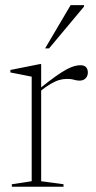

<svg xmlns="http://www.w3.org/2000/svg" viewBox="-20 -710 365 730"><path d="M285.5 -462Q300.5 -462 307.2 -454.5Q314 -447 314 -434.5Q314 -421 305.5 -412.2Q297 -403.5 283 -403.5Q274.5 -403.5 268 -405.2Q261.5 -407 254 -408.5Q246.5 -410 234 -410Q220 -410 205.2 -405.8Q190.5 -401.5 172.5 -391Q154.5 -380.5 131.5 -362L126.5 -370Q164.5 -400.5 190.5 -419Q216.5 -437.5 234.2 -446.8Q252 -456 264 -459Q276 -462 285.5 -462ZM136.5 -373V-21L221.5 -9.5V0H25V-9.5L100.5 -21V-418.5Q94 -420 82 -422.2Q70 -424.5 54 -427.8Q38 -431 19.5 -434.5V-444L132.5 -466.5H136.5ZM151.5 -526 248.5 -690.5H299.5V-685L166.5 -526Z"/></svg>

Font: Newsreader 36pt ExtraLight
Style: Regular
Weight: 250
Designer: Hugues Gentile
Foundry: Production Type
Version: Version 1.003